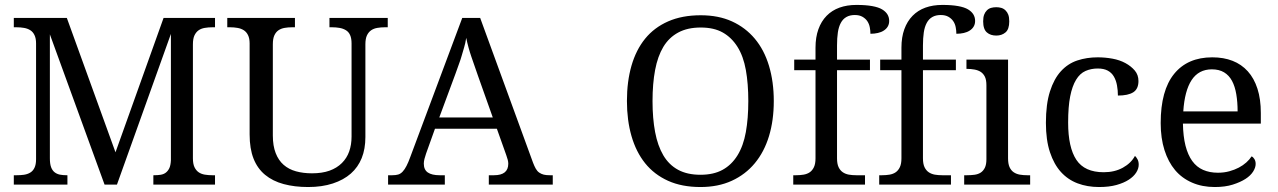

<svg xmlns="http://www.w3.org/2000/svg" viewBox="-20 -750 5190 780"><path d="M603 0V-38.1H605Q620.1 -38.1 632.6 -40Q645 -42 653.8 -48.8Q662.6 -55.7 668 -67.1Q673.3 -78.6 674.3 -99.1V-612.3L455.1 0H404.8L182.6 -610.4V-106.9Q182.6 -84.5 187.5 -71Q192.4 -57.6 201.7 -50.3Q210.9 -43 223.4 -40.5Q235.8 -38.1 252 -38.1H253.9V0H36.1V-38.1H47.4Q63 -38.1 77.1 -40Q91.3 -42 102.5 -48.6Q113.8 -55.2 120.1 -68.4Q126.5 -81.5 126.5 -103V-573.7Q126.5 -594.2 120.1 -607.4Q113.8 -620.6 102.8 -627.4Q91.8 -634.3 77.4 -636.7Q63 -639.2 47.4 -639.2H36.1V-677.2H251.5L449.2 -131.3L644.5 -677.2H853.5V-639.2H842.8Q826.7 -639.2 812 -636.7Q797.4 -634.3 786.9 -627Q776.4 -619.6 770 -606.2Q763.7 -592.8 763.7 -569.8V-106.9Q763.7 -84.5 770 -71Q776.4 -57.6 786.9 -50.3Q797.4 -43 812 -40.5Q826.7 -38.1 842.8 -38.1H853.5V0Z M1231.9 9.8Q1176.8 9.8 1132.3 -2.2Q1087.9 -14.2 1056.9 -39.8Q1025.9 -65.4 1010 -105.7Q994.1 -146 994.1 -204.1V-573.7Q994.1 -594.2 987.5 -607.4Q981 -620.6 970 -627.4Q959 -634.3 944.6 -636.7Q930.2 -639.2 915 -639.2H903.3V-677.2H1178.2V-639.2H1166.5Q1150.4 -639.2 1136.2 -636.7Q1122.1 -634.3 1111.3 -627Q1100.6 -619.6 1094.5 -606.2Q1088.4 -592.8 1088.4 -569.8V-199.2Q1088.4 -157.7 1099.9 -128.2Q1111.3 -98.6 1132.3 -80.3Q1153.3 -62 1182.6 -54Q1211.9 -45.9 1247.6 -45.9Q1288.6 -45.9 1318.6 -56.6Q1348.6 -67.4 1368.9 -87.6Q1389.2 -107.9 1398.7 -135Q1408.2 -162.1 1408.2 -195.3V-573.7Q1408.2 -594.2 1402.3 -607.4Q1396.5 -620.6 1385 -627.4Q1373.5 -634.3 1359.1 -636.7Q1344.7 -639.2 1329.1 -639.2H1318.4V-677.2H1555.2V-639.2H1543.5Q1527.3 -639.2 1512.9 -636.7Q1498.5 -634.3 1487.8 -627Q1477.1 -619.6 1470.7 -606.2Q1464.4 -592.8 1464.4 -569.8V-193.4Q1464.4 -145 1449.5 -107.9Q1434.6 -70.8 1405.3 -44.9Q1376 -19 1332 -4.6Q1288.1 9.8 1231.9 9.8Z M1747.1 -227.1 1710.9 -126Q1707 -115.2 1704.3 -104.2Q1701.7 -93.3 1701.7 -85.4Q1701.7 -60.5 1718 -49.3Q1734.4 -38.1 1766.1 -38.1H1787.1V0H1556.6V-38.1H1573.7Q1587.9 -38.1 1597.7 -41Q1607.4 -43.9 1615.7 -52.7Q1624 -61.5 1631.3 -75.7Q1638.7 -89.8 1647 -112.8L1857.9 -677.2H1930.7L2145.5 -88.9Q2150.9 -74.7 2156.7 -64.5Q2162.6 -54.2 2170.9 -48.6Q2179.2 -43 2189 -40.5Q2198.7 -38.1 2213.9 -38.1H2225.6V0H1965.8V-38.1H1986.8Q2044.9 -38.1 2044.9 -85Q2044.9 -92.3 2042.7 -100.8Q2040.5 -109.4 2036.6 -120.1L1998.5 -227.1ZM1922.4 -440.4Q1907.7 -482.4 1895 -519.3Q1882.3 -556.2 1874 -596.2Q1870.6 -573.7 1865.5 -557.4Q1860.4 -541 1856 -524.9Q1851.6 -508.8 1844.7 -490.5Q1837.9 -472.2 1830.1 -449.7L1764.6 -272.9H1981.9Z M3123.5 -339.4Q3123.5 -260.7 3104 -196.8Q3084.5 -132.8 3046.4 -86.9Q3008.3 -41 2952.9 -15.6Q2897.5 9.8 2825.7 9.8Q2750 9.8 2693.8 -15.6Q2637.7 -41 2600.8 -86.9Q2564 -132.8 2545.4 -197.3Q2526.9 -261.7 2526.9 -339.8Q2526.9 -418.9 2545.4 -483.2Q2564 -547.4 2600.8 -592.8Q2637.7 -638.2 2694.3 -663.1Q2751 -688 2826.7 -688Q2898.9 -688 2953.6 -663.1Q3008.3 -638.2 3046.4 -592.8Q3084.5 -547.4 3104 -482.7Q3123.5 -418 3123.5 -339.4ZM2630.9 -339.4Q2630.9 -269 2641.4 -213.4Q2651.9 -157.7 2674.8 -118.9Q2697.8 -80.1 2734.9 -60.1Q2772 -40 2825.7 -40Q2878.9 -40 2915.5 -60.1Q2952.1 -80.1 2976.1 -118.9Q3000 -157.7 3010 -213.4Q3020 -269 3020 -339.4Q3020 -410.2 3010 -465.8Q3000 -521.5 2976.1 -559.6Q2952.1 -597.7 2916.3 -617.9Q2880.4 -638.2 2826.7 -638.2Q2772.9 -638.2 2735.4 -617.9Q2697.8 -597.7 2674.8 -559.6Q2651.9 -521.5 2641.4 -465.8Q2630.9 -410.2 2630.9 -339.4Z M3494.1 -38.1V0H3202.6V-38.1H3213.9Q3230 -38.1 3244.6 -40.5Q3259.3 -43 3269.8 -50.3Q3280.3 -57.6 3286.6 -71Q3293 -84.5 3293 -106.9V-464.8H3206.5V-507.8H3293V-556.2Q3293 -598.6 3304.7 -631.1Q3316.4 -663.6 3338.1 -685.8Q3359.9 -708 3390.4 -719Q3420.9 -730 3459.5 -730Q3497.1 -730 3522.9 -725.3Q3548.8 -720.7 3563.5 -711.9Q3578.1 -703.1 3585.2 -691.4Q3592.3 -679.7 3592.3 -665Q3592.3 -652.3 3586.7 -642.6Q3581.1 -632.8 3570.6 -626Q3560.1 -619.1 3546.1 -616Q3532.2 -612.8 3516.1 -612.8Q3516.1 -626 3513.4 -639.6Q3510.7 -653.3 3503.4 -664.1Q3496.1 -674.8 3483.6 -681.9Q3471.2 -689 3452.6 -689Q3432.6 -689 3418.5 -680.9Q3404.3 -672.9 3395.8 -657Q3387.2 -641.1 3383.8 -618.2Q3380.4 -595.2 3380.4 -565.4V-507.8H3514.2V-464.8H3380.4V-106.9Q3380.4 -84.5 3386.7 -71Q3393.1 -57.6 3403.8 -50.3Q3414.6 -43 3428.5 -40.5Q3442.4 -38.1 3459 -38.1Z M3843.3 -38.1V0H3551.8V-38.1H3563Q3579.1 -38.1 3593.8 -40.5Q3608.4 -43 3618.9 -50.3Q3629.4 -57.6 3635.7 -71Q3642.1 -84.5 3642.1 -106.9V-464.8H3555.7V-507.8H3642.1V-556.2Q3642.1 -598.6 3653.8 -631.1Q3665.5 -663.6 3687.3 -685.8Q3709 -708 3739.5 -719Q3770 -730 3808.6 -730Q3846.2 -730 3872.1 -725.3Q3897.9 -720.7 3912.6 -711.9Q3927.2 -703.1 3934.3 -691.4Q3941.4 -679.7 3941.4 -665Q3941.4 -652.3 3935.8 -642.6Q3930.2 -632.8 3919.7 -626Q3909.2 -619.1 3895.3 -616Q3881.3 -612.8 3865.2 -612.8Q3865.2 -626 3862.5 -639.6Q3859.9 -653.3 3852.5 -664.1Q3845.2 -674.8 3832.8 -681.9Q3820.3 -689 3801.8 -689Q3781.7 -689 3767.6 -680.9Q3753.4 -672.9 3744.9 -657Q3736.3 -641.1 3732.9 -618.2Q3729.5 -595.2 3729.5 -565.4V-507.8H3863.3V-464.8H3729.5V-106.9Q3729.5 -84.5 3735.8 -71Q3742.2 -57.6 3752.9 -50.3Q3763.7 -43 3777.6 -40.5Q3791.5 -38.1 3808.1 -38.1Z M3908.2 -38.1Q3923.8 -38.1 3938.7 -40Q3953.6 -42 3964.1 -48.8Q3974.6 -55.7 3981 -68.6Q3987.3 -81.5 3987.3 -103V-403.8Q3987.3 -425.8 3981 -438.5Q3974.6 -451.2 3964.1 -458Q3953.6 -464.8 3938.7 -467.5Q3923.8 -470.2 3908.2 -470.2H3906.2V-507.8H4075.2V-106.9Q4075.2 -84.5 4081.3 -71Q4087.4 -57.6 4098.1 -50.3Q4108.9 -43 4123 -40.5Q4137.2 -38.1 4153.3 -38.1H4165V0H3897V-38.1ZM3974.1 -663.1Q3974.1 -679.7 3978 -690.2Q3981.9 -700.7 3989.3 -708Q3996.6 -715.3 4006.3 -718Q4016.1 -720.7 4027.3 -720.7Q4038.1 -720.7 4047.6 -718Q4057.1 -715.3 4064.7 -708Q4072.3 -700.7 4076.2 -690.2Q4080.1 -679.7 4080.1 -663.1Q4080.1 -647 4076.2 -635.7Q4072.3 -624.5 4064.7 -618.2Q4057.1 -611.8 4047.6 -608.6Q4038.1 -605.5 4027.3 -605.5Q4016.1 -605.5 4006.3 -608.6Q3996.6 -611.8 3989.3 -618.2Q3981.9 -624.5 3978 -635.7Q3974.1 -647 3974.1 -663.1Z M4444.8 9.8Q4397.5 9.8 4357.9 -5.1Q4318.4 -20 4290 -51.3Q4261.7 -82.5 4245.4 -131.8Q4229 -181.2 4229 -251Q4229 -327.1 4245.4 -378.4Q4261.7 -429.7 4290 -460.7Q4318.4 -491.7 4356.7 -504.4Q4395 -517.1 4439.5 -517.1Q4469.7 -517.1 4499.3 -511.7Q4528.8 -506.3 4552 -493.7Q4575.2 -481 4590.1 -463.4Q4605 -445.8 4605 -420.9Q4605 -388.7 4584 -375.2Q4563 -361.8 4521.5 -361.8Q4521.5 -382.8 4517.8 -403.1Q4514.2 -423.3 4505.1 -439Q4496.1 -454.6 4480.2 -463.1Q4464.4 -471.7 4439.5 -471.7Q4412.6 -471.7 4389.9 -461.7Q4367.2 -451.7 4351.6 -426Q4335.9 -400.4 4327.6 -358.4Q4319.3 -316.4 4319.3 -252Q4319.3 -150.9 4352.8 -100.6Q4386.2 -50.3 4463.9 -50.3Q4508.3 -50.3 4541.7 -68.8Q4575.2 -87.4 4590.8 -116.7Q4596.2 -111.8 4601.1 -102.8Q4606 -93.8 4606 -81.1Q4606 -64.9 4595.7 -48.8Q4585.4 -32.7 4565.4 -19.8Q4545.4 -6.8 4515.6 1.5Q4485.8 9.8 4444.8 9.8Z M4903.3 -468.3Q4849.6 -468.3 4821 -424.8Q4792.5 -381.3 4787.1 -297.4H5007.8Q5007.8 -335.4 5002.4 -367.2Q4997.1 -398.9 4985.1 -421.4Q4973.1 -443.8 4952.9 -456.1Q4932.6 -468.3 4903.3 -468.3ZM4915 9.8Q4863.8 9.8 4822.8 -8.1Q4781.7 -25.9 4753.9 -58.8Q4726.1 -91.8 4710.7 -140.1Q4695.3 -188.5 4695.3 -250Q4695.3 -382.8 4750 -450Q4804.7 -517.1 4904.8 -517.1Q4951.2 -517.1 4987.3 -502.9Q5023.4 -488.8 5049.1 -460.4Q5074.7 -432.1 5088.4 -389.6Q5102.1 -347.2 5102.1 -291V-248H4785.6Q4786.6 -195.8 4796.1 -158.2Q4805.7 -120.6 4823.5 -95.9Q4841.3 -71.3 4867.7 -59.8Q4894 -48.3 4927.7 -48.3Q4952.6 -48.3 4974.1 -54.2Q4995.6 -60.1 5012.7 -69.1Q5029.8 -78.1 5043.2 -90.1Q5056.6 -102.1 5064.5 -114.7Q5070.8 -112.3 5075.9 -104Q5081.1 -95.7 5081.1 -84Q5081.1 -69.3 5070.8 -53Q5060.5 -36.6 5039.8 -23.2Q5019 -9.8 4988 0Q4957 9.8 4915 9.8Z"/></svg>

Font: MUA Office
Style: Regular
Weight: 400
Designer: Khon Soe Zaw Thu
Foundry: Myanmar Unicode
Version: Version 2.10 June 24, 2017